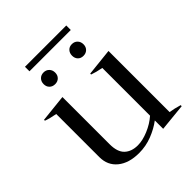

<svg xmlns="http://www.w3.org/2000/svg" viewBox="-211 -907 1055 1055"><g transform="rotate(-45 316.5 -379.5)"><path d="M475 -734H154V-769H475ZM204 -675Q224 -675 236.5 -662Q249 -649 249 -629Q249 -609 236.5 -596.5Q224 -584 204 -584Q184 -584 171.5 -596.5Q159 -609 159 -629Q159 -649 171.5 -662Q184 -675 204 -675ZM424 -675Q444 -675 456.5 -662Q469 -649 469 -629Q469 -609 456.5 -596.5Q444 -584 424 -584Q404 -584 392 -596.5Q380 -609 380 -629Q380 -649 392 -662Q404 -675 424 -675ZM610 -15V-7L450 9V-56Q413 -28 364.5 -9Q316 10 263 10Q184 10 138 -27.5Q92 -65 92 -129V-464Q48 -472 22 -482V-489L182 -506V-139Q182 -79 210.5 -52Q239 -25 288 -25Q325 -25 370.5 -44Q416 -63 450 -93V-464Q408 -472 381 -482V-489L540 -506V-31Q569 -27 610 -15Z"/></g></svg>

Font: Trirong
Style: Regular
Weight: 400
Version: Version 1.000